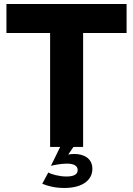

<svg xmlns="http://www.w3.org/2000/svg" viewBox="-20 -730 661 954"><path d="M190 183C216 194 253 204 299 204C394 204 439 162 439 109C439 57 397 35 349 35C339 35 328 36 319 38L345 0H393V-566H609V-710H12V-566H229V0H279L233 94C248 90 284 83 312 83C344 83 366 92 366 115C366 139 342 147 310 147C274 147 235 136 220 127Z"/></svg>

Font: Raleway
Style: ExtraBold
Weight: 800
Designer: Matt McInerney, Pablo Impallari, Rodrigo Fuenzalida
Foundry: Matt McInerney, Pablo Impallari, Rodrigo Fuenzalida
Version: Version 3.000